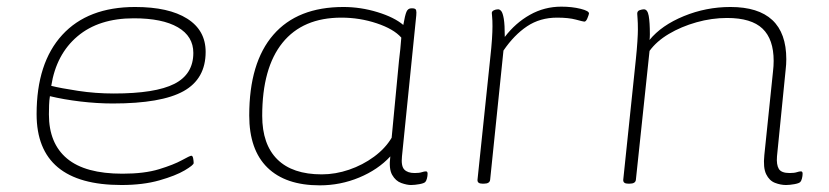

<svg xmlns="http://www.w3.org/2000/svg" viewBox="-20 -550 2490 577"><path d="M345 6Q90 6 90 -207Q90 -361 167 -445Q244 -529 386 -529Q487 -529 542.5 -494Q598 -459 598 -394Q598 -313 531.5 -276Q465 -239 319 -239Q272 -239 221.5 -245Q171 -251 130 -261Q128 -248 127.5 -234Q127 -220 127 -206Q127 -119 181.5 -73.5Q236 -28 348 -28Q414 -28 458 -41.5Q502 -55 526.5 -68.5Q551 -82 555 -82Q559 -82 560.5 -74Q562 -66 562 -60Q562 -54 535 -38Q508 -22 459 -8Q410 6 345 6ZM322 -269Q447 -269 504 -298Q561 -327 561 -391Q561 -441 514.5 -468Q468 -495 382 -495Q277 -495 213 -441Q149 -387 134 -292Q162 -285 214.5 -277Q267 -269 322 -269Z M941 7Q838 7 783.5 -46.5Q729 -100 729 -203Q729 -362 801.5 -445.5Q874 -529 1012 -529Q1064 -529 1114.5 -513.5Q1165 -498 1192 -475Q1197 -504 1201.5 -514.5Q1206 -525 1216 -525H1219Q1229 -525 1230.5 -519.5Q1232 -514 1231 -504L1188 -80Q1185 -51 1195 -40.5Q1205 -30 1226 -30Q1240 -30 1247.5 -32.5Q1255 -35 1260 -35Q1265 -35 1265 -28Q1265 -21 1263 -13.5Q1261 -6 1258 -3Q1254 1 1240 3.5Q1226 6 1215 6Q1203 6 1186 0Q1169 -6 1158.5 -24.5Q1148 -43 1153 -80Q1116 -40 1059.5 -16.5Q1003 7 941 7ZM947 -26Q988 -26 1029 -40Q1070 -54 1104 -79Q1138 -104 1157 -136L1179 -367Q1181 -381 1183 -402.5Q1185 -424 1186 -437Q1163 -463 1112 -480Q1061 -497 1006 -497Q890 -497 829 -421.5Q768 -346 768 -202Q768 -116 813.5 -71Q859 -26 947 -26Z M1430 2Q1414 2 1415 -10L1453 -373Q1457 -409 1458.5 -432.5Q1460 -456 1460 -471Q1460 -490 1459 -498.5Q1458 -507 1458 -511Q1458 -516 1464 -519Q1470 -522 1477 -522Q1482 -522 1486.5 -516.5Q1491 -511 1494 -493.5Q1497 -476 1497 -439Q1529 -481 1572.5 -505.5Q1616 -530 1667 -530Q1699 -530 1725 -523.5Q1751 -517 1750 -509Q1749 -504 1745 -494.5Q1741 -485 1736 -485Q1733 -485 1711 -491Q1689 -497 1654 -497Q1603 -497 1564 -471Q1525 -445 1493 -398L1453 -10Q1452 2 1434 2Z M2342 6Q2326 6 2309 -0.5Q2292 -7 2282.5 -26.5Q2273 -46 2277 -84L2303 -335Q2304 -343 2304.5 -351.5Q2305 -360 2305 -367Q2305 -432 2271.5 -464Q2238 -496 2165 -496Q2119 -496 2073 -483Q2027 -470 1990 -448Q1953 -426 1932 -397L1891 -10Q1890 2 1872 2H1868Q1852 2 1853 -10L1891 -373Q1894 -402 1895.5 -425.5Q1897 -449 1897 -461Q1897 -482 1896 -494Q1895 -506 1895 -509Q1895 -517 1902.5 -519.5Q1910 -522 1915 -522Q1926 -522 1929.5 -502.5Q1933 -483 1933 -447Q1933 -437 1932 -430Q1968 -474 2035 -501.5Q2102 -529 2175 -529Q2343 -529 2343 -372Q2343 -365 2342.5 -356.5Q2342 -348 2341 -340L2315 -80Q2313 -55 2320.5 -42.5Q2328 -30 2353 -30Q2367 -30 2374.5 -32.5Q2382 -35 2387 -35Q2392 -35 2392 -28Q2392 -21 2390 -13.5Q2388 -6 2385 -3Q2381 1 2367 3.5Q2353 6 2342 6Z"/></svg>

Font: Asap Expanded Expanded Thin
Style: Italic
Weight: 100
Width: 7
Italic angle: -6°
Designer: Pablo Cosgaya
Foundry: Omnibus-Type
Version: Version 3.001; ttfautohint (v1.8.4.7-5d5b)